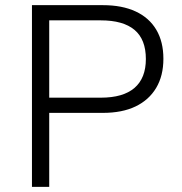

<svg xmlns="http://www.w3.org/2000/svg" viewBox="-20 -725 705 745"><path d="M104 0V-705H379Q454 -705 506.5 -680.5Q559 -656 586.5 -609.5Q614 -563 614 -497Q614 -431 586 -384Q558 -337 506 -312Q454 -287 379 -287H171V0ZM171 -346H371Q458 -346 502 -384Q546 -422 546 -496Q546 -572 502 -609Q458 -646 371 -646H171Z"/></svg>

Font: Nunito Sans 9pt Light
Style: Regular
Weight: 300
Version: Version 3.101;gftools[0.9.27]